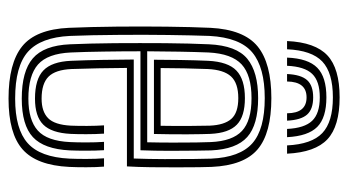

<svg xmlns="http://www.w3.org/2000/svg" viewBox="-203 -605 816 450"><g transform="rotate(90 205.0 -380.0)"><path d="M211.2 8Q128.2 8 88.5 -24Q48.8 -56 45.2 -133.5Q43 -185.2 42.4 -245.4Q41.8 -305.5 42.5 -363.1Q43.2 -420.8 45.2 -465.2Q49.2 -543.5 88.8 -575.8Q128.2 -608 210 -608Q292 -608 329.9 -575.9Q367.8 -543.8 371.2 -467.8Q371.5 -460.2 371.9 -438.1Q372.2 -416 372.2 -386.2Q372.2 -356.5 371.9 -325.6Q371.5 -294.8 370 -269.5H139.2Q139.5 -233 140.1 -201.9Q140.8 -170.8 141.8 -139.5Q143.5 -102 159.6 -85.8Q175.8 -69.5 211.2 -69.5Q241.5 -69.5 257 -84.8Q272.5 -100 274.5 -138.2Q275.2 -154.8 275.1 -176.2Q275 -197.8 273.8 -215.8H293.2Q294.5 -195.8 294.5 -173.9Q294.5 -152 293.8 -137.5Q291.5 -92.8 272.1 -73.4Q252.8 -54 211.2 -54Q165.5 -54 145 -73.8Q124.5 -93.5 122.5 -138.5Q121 -174.2 120.4 -212Q119.8 -249.8 119.5 -285.5H351.5Q352.8 -319.5 352.9 -357.9Q353 -396.2 352.6 -426.6Q352.2 -457 351.8 -467Q348.8 -534.2 315.9 -563.4Q283 -592.5 210 -592.5Q138 -592.5 103 -563.4Q68 -534.2 64.2 -463.2Q62.8 -423.8 62 -366Q61.2 -308.2 61.8 -247.1Q62.2 -186 64.2 -136Q67.5 -67.8 101.2 -37.6Q135 -7.5 211.2 -7.5Q282.5 -7.5 315.5 -36.9Q348.5 -66.2 351.8 -135Q352.5 -150.8 352.5 -174.1Q352.5 -197.5 351 -215.8H370.5Q372 -197.5 372 -174Q372 -150.5 371.2 -134.2Q367.5 -58 330.2 -25Q293 8 211.2 8ZM211.2 -23Q147 -23 116.8 -48.9Q86.5 -74.8 83.8 -136.2Q81.8 -181.2 81.2 -240.8Q80.8 -300.2 81.2 -359.2Q81.8 -418.2 83.8 -461.8Q86.8 -526 117.6 -551.5Q148.5 -577 210 -577Q272.5 -577 301.1 -551.5Q329.8 -526 332.5 -466.5Q332.8 -457.5 333.1 -431.2Q333.5 -405 333.5 -370.2Q333.5 -335.5 332.2 -301.2H100.2Q100.2 -257.8 100.9 -214.8Q101.5 -171.8 103 -138Q105.5 -83.8 131.1 -61.1Q156.8 -38.5 211.2 -38.5Q261.2 -38.5 285.9 -60.5Q310.5 -82.5 313 -136.2Q313.8 -151.8 313.8 -174.1Q313.8 -196.5 312.5 -215.8H332Q333.2 -196.5 333.2 -174.1Q333.2 -151.8 332.5 -135.8Q329.5 -75.2 301.4 -49.1Q273.2 -23 211.2 -23ZM100.2 -317H313.5Q314.2 -347.2 314.2 -377.6Q314.2 -408 313.9 -431.8Q313.5 -455.5 313 -465.8Q310.8 -516.8 286.9 -539.1Q263 -561.5 210 -561.5Q156.2 -561.5 131 -538.4Q105.8 -515.2 103 -460.8Q101.8 -430.5 101.1 -392.4Q100.5 -354.2 100.2 -317ZM120 -332.8Q120 -357.2 120.6 -394.1Q121.2 -431 122.5 -459.8Q124.8 -506.5 145.5 -526.2Q166.2 -546 210 -546Q252.8 -546 272.2 -527.1Q291.8 -508.2 293.8 -465.2Q294.5 -450.2 294.8 -411.5Q295 -372.8 294 -332.8ZM139.5 -348.5H274.8Q275.5 -386.2 275.1 -419.8Q274.8 -453.2 274.5 -463.5Q273 -498 258.6 -514.2Q244.2 -530.5 210 -530.5Q174.8 -530.5 159.1 -513.4Q143.5 -496.2 141.8 -459Q140.8 -430.5 140.2 -403.8Q139.8 -377 139.5 -348.5ZM208.2 -768Q140.5 -768 109.9 -739.4Q79.2 -710.8 76.2 -644.8H95.5Q98 -702.5 124.2 -727.4Q150.5 -752.2 208.2 -752.2Q265.8 -752.2 291.9 -727.4Q318 -702.5 320.8 -644.8H340.2Q337 -710.8 306.4 -739.4Q275.8 -768 208.2 -768ZM208.2 -737Q160.5 -737 138.8 -715.6Q117 -694.2 115 -644.8H134.2Q136 -685.8 153.1 -703.6Q170.2 -721.5 208.2 -721.5Q246 -721.5 263.1 -703.6Q280.2 -685.8 282.2 -644.8H301.5Q299 -694.2 277.4 -715.6Q255.8 -737 208.2 -737ZM208.2 -706Q180.5 -706 167.8 -691.8Q155 -677.5 153.5 -644.8H171Q171.5 -690.5 208.2 -690.5Q245.2 -690.5 245.5 -644.8H262.8Q261.2 -677.5 248.5 -691.8Q235.8 -706 208.2 -706Z"/></g></svg>

Font: Big Shoulders Inline Text SemiBold
Style: Regular
Weight: 600
Designer: Patric King
Foundry: XO Type Co
Version: Version 1.000